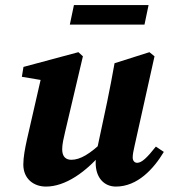

<svg xmlns="http://www.w3.org/2000/svg" viewBox="-20 -700 648 736"><path d="M156.2 15.2C228.2 15.2 308.9 -36.5 384.9 -129.6L379.1 -161.9C324.5 -109 287.1 -87.5 253.5 -87.5C233.8 -87.5 218.4 -97.9 218.4 -127.6C218.4 -147.4 223.7 -169.6 229.8 -195.4L297.8 -484.2L280.5 -500L70 -443.5L63.8 -405.6L160 -389.5L141.4 -418.7L83.2 -164.6C75.9 -131.1 69.4 -97.7 69.4 -69.4C69.4 -14.4 109.1 15.2 156.2 15.2ZM424.3 15.2C506.8 15.2 568.5 -51.9 608 -117.7L577.5 -138.1C544.1 -95.9 523.5 -75.9 505.9 -75.9C496.1 -75.9 488.7 -83.2 488.7 -96.5C488.7 -107 491.2 -120.8 495.5 -139.3L572.3 -484.2L552.8 -500L419.1 -457.6C410.2 -407.3 400.8 -358.2 390.7 -309.4L356.7 -149.7C350.6 -121.7 346.7 -101.8 346.7 -76.2C346.7 -17.7 379.9 15.2 424.3 15.2ZM247.7 -605.8H533.9L549.5 -680.5H263.4L247.7 -605.8Z"/></svg>

Font: Source Serif Variable
Style: Italic
Weight: 389
Italic angle: -12°
Designer: Frank Grießhammer
Foundry: Adobe Systems Incorporated
Version: Version 3.001;hotconv 1.0.111;makeotfexe 2.5.65597